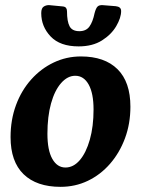

<svg xmlns="http://www.w3.org/2000/svg" viewBox="-20 -710 547 745"><path d="M215 15Q122 15 71.5 -34Q21 -83 21 -178Q21 -245 42 -302Q63 -359 101 -401.5Q139 -444 188.5 -467.5Q238 -491 294 -491Q386 -491 436 -441.5Q486 -392 486 -296Q486 -230 465 -173.5Q444 -117 407 -74.5Q370 -32 321 -8.5Q272 15 215 15ZM234 -60Q265 -60 289.5 -88.5Q314 -117 328.5 -168Q343 -219 343 -285Q343 -348 324 -382Q305 -416 272 -416Q242 -416 217 -387.5Q192 -359 178 -308.5Q164 -258 164 -191Q164 -127 183 -93.5Q202 -60 234 -60ZM285 -530Q213 -530 176.5 -568.5Q140 -607 140 -659Q140 -679 150.5 -685Q161 -691 172 -690L224 -685Q233 -684 236.5 -679Q240 -674 240 -666Q240 -627 250 -608Q260 -589 288 -589Q314 -589 327 -607Q340 -625 347 -659Q352 -678 358.5 -684.5Q365 -691 379 -690L429 -686Q439 -685 444.5 -680.5Q450 -676 450 -667Q450 -641 431 -608.5Q412 -576 375.5 -553Q339 -530 285 -530Z"/></svg>

Font: Alkatra SemiBold
Style: Regular
Weight: 600
Designer: Suman Bhandary
Version: Version 1.100;gftools[0.9.22]